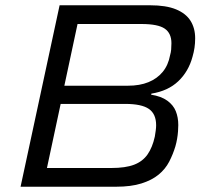

<svg xmlns="http://www.w3.org/2000/svg" viewBox="-20 -708 782 728"><path d="M58 0 206 -688H549Q610 -688 647.5 -672.5Q685 -657 702.5 -629Q720 -601 720 -563Q720 -544 717.5 -527Q715 -510 710 -493Q695 -437 656 -400Q617 -363 554 -353L553 -349Q591 -343 614 -326.5Q637 -310 646.5 -286.5Q656 -263 656 -234Q656 -224 655 -210Q654 -196 651.5 -181.5Q649 -167 645 -153Q636 -123 621.5 -95Q607 -67 581.5 -46Q556 -25 516.5 -12.5Q477 0 420 0ZM158 -71H402Q456 -71 488.5 -83.5Q521 -96 539.5 -122.5Q558 -149 567 -190Q569 -202 570.5 -213Q572 -224 572 -233Q572 -276 544.5 -295Q517 -314 455 -314H210ZM224 -383H465Q510 -383 543 -396.5Q576 -410 597 -435.5Q618 -461 625 -499Q628 -509 629 -520Q630 -531 630 -544Q630 -582 604.5 -599.5Q579 -617 516 -617H274Z"/></svg>

Font: Saira SemiExpanded
Style: Italic
Weight: 400
Width: 6
Italic angle: -12°
Designer: Hector Gatti with collaboration of the Omnibus-Type team
Foundry: Omnibus-Type
Version: Version 1.101